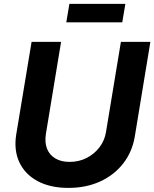

<svg xmlns="http://www.w3.org/2000/svg" viewBox="-20 -939 780 970"><path d="M325.7 10.3Q233.4 10.3 169.7 -24.2Q106 -58.6 77.6 -119.6Q49.3 -180.7 62 -259.8L139.6 -727.5H288.6L211.9 -262.7Q205.1 -219.7 217.5 -188Q230 -156.2 259.3 -138.7Q288.6 -121.1 331.5 -121.1Q378.9 -121.1 418 -141.1Q457 -161.1 482.9 -195.3Q508.8 -229.5 515.6 -272.5L590.8 -727.5H739.7L661.1 -250Q647.9 -170.9 601.8 -112.3Q555.7 -53.7 484.9 -21.7Q414.1 10.3 325.7 10.3ZM613.3 -919.4 597.7 -826.2H314.9L330.6 -919.4Z"/></svg>

Font: Inter 16pt
Style: Bold Italic
Weight: 700
Italic angle: -9.3988°
Version: Version 4.001;git-66647c0bb